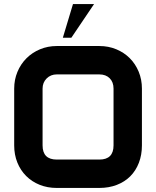

<svg xmlns="http://www.w3.org/2000/svg" viewBox="-20 -927 770 947"><path d="M680 -210Q680 -163 665 -124Q650 -85 622.5 -57.5Q595 -30 556 -15Q517 0 470 0H260Q214 0 175.5 -15.5Q137 -31 109 -59Q81 -87 65.5 -125.5Q50 -164 50 -210V-490Q50 -534 66 -572.5Q82 -611 110.5 -639.5Q139 -668 177.5 -684Q216 -700 260 -700H470Q515 -700 553.5 -684Q592 -668 620 -640Q648 -612 664 -573.5Q680 -535 680 -490ZM540 -210V-490Q540 -522 521 -541Q502 -560 470 -560H260Q230 -560 210 -540Q190 -520 190 -490V-210Q190 -140 260 -140H470Q540 -140 540 -210ZM340 -907H444L332 -741H290Z"/></svg>

Font: CAT North
Style: Regular
Weight: 400
Designer: Peter Wiegel
Foundry: Peter Wiegel
Version: Version 1.000